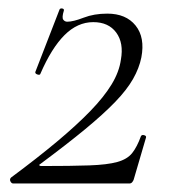

<svg xmlns="http://www.w3.org/2000/svg" viewBox="-20 -431 400 451"><path d="M6 -14Q68 -60 114 -98.5Q160 -137 192 -170Q224 -203 242 -232.5Q260 -262 264 -291Q271 -330 253 -354.5Q235 -379 199 -379Q162 -379 131.5 -348.5Q101 -318 75 -258Q74 -254 68 -256Q62 -258 63 -262L120 -409Q122 -412 126.5 -411Q131 -410 130 -406Q125 -390 128.5 -385Q132 -380 138 -380Q152 -380 176.5 -389.5Q201 -399 232 -399Q276 -399 298.5 -371Q321 -343 312 -296Q307 -271 292.5 -245.5Q278 -220 250.5 -191.5Q223 -163 180 -127.5Q137 -92 75 -46Q71 -44 72.5 -42.5Q74 -41 77 -41Q148 -41 190 -42.5Q232 -44 255.5 -50.5Q279 -57 290.5 -71.5Q302 -86 311 -111Q313 -115 318.5 -113.5Q324 -112 323 -108L294 -9Q293 -6 290.5 -3Q288 0 284 0Q220 0 148.5 0Q77 0 11 0Q7 0 4.5 -5Q2 -10 6 -14Z"/></svg>

Font: Cormorant Light Light
Style: Italic
Weight: 300
Italic angle: -10°
Version: Version 4.000